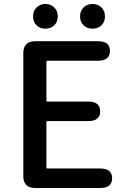

<svg xmlns="http://www.w3.org/2000/svg" viewBox="-20 -944 640 964"><path d="M157 0Q97 0 97 -60V-677Q97 -737 157 -737H472Q532 -737 532 -688Q532 -639 472 -639H218Q213 -639 213 -634V-439Q213 -434 218 -434H423Q483 -434 483 -385Q483 -336 423 -336H218Q213 -336 213 -331V-103Q213 -98 218 -98H483Q543 -98 543 -49Q543 0 483 0ZM208 -800Q181 -800 163.5 -817Q146 -834 146 -861.5Q146 -889 163.5 -906.5Q181 -924 208 -924Q235 -924 252.5 -906.5Q270 -889 270 -861.5Q270 -834 252.5 -817Q235 -800 208 -800ZM444.5 -800Q417 -800 399.5 -817Q382 -834 382 -861.5Q382 -889 399.5 -906.5Q417 -924 444.5 -924Q472 -924 489.5 -906.5Q507 -889 507 -861.5Q507 -834 489.5 -817Q472 -800 444.5 -800Z"/></svg>

Font: Resource Han Rounded CN Medium
Style: Regular
Weight: 500
Designer: Cyano Hao (round all glyphs); Ryoko NISHIZUKA 西塚涼子 (kana, bopomofo & ideographs); Paul D. Hunt (Latin, Greek & Cyrillic)
Foundry: Cyano Hao
Version: 0.990